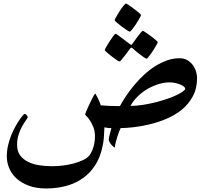

<svg xmlns="http://www.w3.org/2000/svg" viewBox="-20 -733 1175 1087"><path d="M1095.7 -291.5Q1095.7 -232.4 1071.8 -188Q1047.9 -143.6 1009.5 -112.3Q971.2 -81.1 923.3 -60.8Q875.5 -40.5 827.4 -29.1Q779.3 -17.6 735.8 -12.7Q692.4 -7.8 663.1 -7.8Q659.7 -2 654.3 12Q648.9 25.9 643.8 42.5Q638.7 59.1 634.5 75.7Q630.4 92.3 630.4 102.5Q628.4 102.5 622.6 97.9Q616.7 93.3 610.8 86.7Q605 80.1 600.3 71.5Q595.7 63 595.7 55.7Q595.7 53.2 597.2 45.7Q598.6 38.1 601.1 28.8Q603.5 19.5 606 9.8Q608.4 0 610.8 -7.3Q600.1 -7.8 589.1 -9Q578.1 -10.3 571.3 -12.2Q569.8 26.4 567.6 50.8Q565.4 75.2 560.5 95.2Q547.9 157.7 518.6 202.9Q489.3 248 447.3 277.1Q405.3 306.2 352.8 320.1Q300.3 334 241.2 334Q185.1 334 143.1 318.4Q101.1 302.7 73.5 277.3Q45.9 252 32.2 219.5Q18.6 187 18.6 152.3Q18.6 120.6 25.6 90.3Q32.7 60.1 43.5 33.2Q54.2 6.3 66.7 -15.9Q79.1 -38.1 90.1 -54.2Q101.1 -70.3 109.1 -79.3Q117.2 -88.4 118.7 -88.4Q124 -88.4 130.6 -81.3Q137.2 -74.2 137.2 -69.8Q137.2 -66.4 127.9 -53.7Q118.7 -41 106.9 -20.8Q95.2 -0.5 85.9 26.9Q76.7 54.2 76.7 86.9Q76.7 123 93.8 146.2Q110.8 169.4 138.9 183.3Q167 197.3 202.6 202.6Q238.3 208 275.4 208Q303.7 208 335 204.3Q366.2 200.7 394.5 193.1Q422.9 185.5 445.8 175.3Q468.8 165 481.4 152.3Q496.1 136.7 506.8 106Q517.6 75.2 517.6 38.6Q517.6 9.8 508.8 -12.5Q500 -34.7 489.7 -50.3Q479.5 -65.9 470.7 -74.5Q461.9 -83 461.9 -85Q461.9 -87.4 465.8 -97.2Q469.7 -106.9 475.6 -119.9Q481.4 -132.8 488.5 -147.7Q495.6 -162.6 501.7 -174.8Q507.8 -187 512.7 -195.1Q517.6 -203.1 519.5 -203.1Q523.4 -197.3 527.8 -189Q532.2 -180.7 536.9 -171.1Q541.5 -161.6 544.9 -152.6Q548.3 -143.6 550.3 -136.7Q569.8 -134.8 599.4 -133.5Q628.9 -132.3 658.7 -132.3Q674.3 -160.6 695.3 -191.9Q716.3 -223.1 741.9 -253.4Q767.6 -283.7 796.9 -310.8Q826.2 -337.9 858.9 -358.4Q891.6 -378.9 926 -391.1Q960.4 -403.3 995.6 -403.3Q1023.4 -403.3 1042.5 -391.4Q1061.5 -379.4 1073.5 -362.1Q1085.4 -344.7 1090.6 -325.4Q1095.7 -306.2 1095.7 -291.5ZM1028.8 -231.4Q1028.8 -235.4 1022.7 -241.2Q1016.6 -247.1 1004.6 -252.7Q992.7 -258.3 975.8 -262.5Q959 -266.6 938 -266.6Q911.1 -266.6 879.4 -257.3Q847.7 -248 817.4 -230.7Q787.1 -213.4 761 -188.5Q734.9 -163.6 718.8 -133.3Q753.4 -133.8 789.8 -139.4Q826.2 -145 860.6 -153.8Q895 -162.6 925.8 -173.1Q956.5 -183.6 979.5 -194.6Q1002.4 -205.6 1015.6 -215.3Q1028.8 -225.1 1028.8 -231.4ZM629.4 -618.7Q629.4 -622.6 637.9 -637.7Q646.5 -652.8 657.2 -669.7Q668 -686.5 678.7 -699.7Q689.5 -712.9 693.4 -712.9Q694.8 -712.9 701.9 -708.7Q709 -704.6 718.3 -698Q727.5 -691.4 738 -683.3Q748.5 -675.3 757.6 -668.2Q766.6 -661.1 772.5 -655.3Q778.3 -649.4 778.3 -647.5Q778.3 -645 774.2 -637.5Q770 -629.9 763.9 -619.1Q757.8 -608.4 750 -596.7Q742.2 -585 735.1 -575.7Q728 -566.4 722.7 -560.1Q717.3 -553.7 715.3 -553.7Q711.4 -553.7 697.5 -562.7Q683.6 -571.8 668.5 -583.3Q653.3 -594.7 641.4 -605Q629.4 -615.2 629.4 -618.7ZM657.2 -384.8Q653.3 -384.8 639.9 -393.8Q626.5 -402.8 611.6 -414.3Q596.7 -425.8 585 -436.3Q573.2 -446.8 573.2 -449.2Q573.2 -453.1 581.8 -468Q590.3 -482.9 600.8 -499.3Q611.3 -515.6 621.3 -528.8Q631.3 -542 634.8 -542Q636.7 -542 649.7 -532.7Q662.6 -523.4 677.2 -512.2L715.8 -482.9Q720.2 -479.5 724.1 -479.5Q726.1 -479.5 729.5 -484.9Q744.1 -504.9 755.9 -521.5Q766.1 -535.6 775.9 -547.1Q785.6 -558.6 788.6 -558.6Q790 -558.6 796.9 -554.4Q803.7 -550.3 813.2 -543.5Q822.8 -536.6 833.3 -529.1Q843.8 -521.5 852.5 -514.4Q861.3 -507.3 867.2 -501.7Q873 -496.1 873 -494.1Q873 -491.7 868.9 -483.9Q864.7 -476.1 858.4 -465.6Q852.1 -455.1 844.5 -443.4Q836.9 -431.6 829.8 -422.4Q822.8 -413.1 817.6 -406.7Q812.5 -400.4 811.5 -400.4Q806.2 -400.4 793.5 -409.4Q780.8 -418.5 766.6 -429.2Q750 -441.9 731.4 -459Q727.5 -463.4 724.1 -463.4Q720.2 -463.4 715.8 -457L689 -420.9Q678.2 -407.2 668.9 -396Q659.7 -384.8 657.2 -384.8Z"/></svg>

Font: Accordance
Style: Bold-Italic
Weight: 700
Italic angle: -11°
Version: Version 1.2 (build January 31, 2020) Miklal Software Solutio